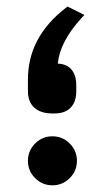

<svg xmlns="http://www.w3.org/2000/svg" viewBox="-20 -554 314 574"><path d="M136.7 -214.8Q101.6 -214.8 82.5 -232.2Q63.5 -249.5 63.5 -281.7V-316.4Q63.5 -443.4 177.2 -530.8L182.1 -534.2L187.5 -531.7L220.7 -515.1L232.4 -509.3L223.6 -500Q158.7 -428.7 152.8 -363.8Q179.7 -362.8 193.8 -345.9Q208 -329.1 208 -299.3V-281.2Q208 -249.5 191.2 -232.2Q174.3 -214.8 143.6 -214.8ZM85 -21.5Q63.5 -43 63.5 -73.2Q63.5 -103.5 85 -125Q106.4 -146.5 136.7 -146.5Q167 -146.5 188.5 -125Q210 -103.5 210 -73.2Q210 -43 188.5 -21.5Q167 0 136.7 0Q106.4 0 85 -21.5Z"/></svg>

Font: Samim FD-WOL
Style: Medium-FD-WOL
Weight: 500
Foundry: DejaVu fonts team - Redesigned by Saber Rastikerdar
Version: Version 4.0.0